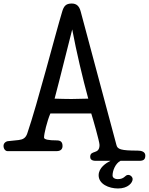

<svg xmlns="http://www.w3.org/2000/svg" viewBox="-48 -858 845 1090"><path d="M622 212C679 212 705 179 705 159C705 147 693 135 680 135C660 135 661 159 620 159C605 159 591 152 591 138C591 111 607 70 636 55H742C765 55 777 49 777 25C777 2 752 -3 733 -3C636 -3 619 -11 613 -35L410 -793C402 -823 387 -838 359 -838C325 -838 314 -822 305 -792C266 -663 164 -267 107 -101C98 -74 82 -66 58 -63C52 -62 6 -57 1 -57C-12 -57 -28 -47 -28 -30C-28 -12 -17 0 -5 0H273C299 0 307 -14 307 -29C307 -53 295 -61 274 -61C228 -61 202 -66 202 -77C202 -99 219 -169 238 -214H470C479 -186 517 -54 517 -35C517 22 464 -9 464 33C464 44 471 55 495 55H579C555 67 512 94 512 137C512 187 570 212 622 212ZM362 -691C386 -563 421 -415 453 -298C429 -297 382 -296 358 -296C317 -296 303 -297 262 -298C291 -406 343 -619 362 -691Z"/></svg>

Font: Life Savers
Style: ExtraBold
Weight: 800
Designer: Pablo Impallari, Rodrigo Fuenzalida, Brenda Gallo
Foundry: Pablo Impallari, Rodrigo Fuenzalida, Brenda Gallo
Version: Version 3.000